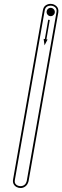

<svg xmlns="http://www.w3.org/2000/svg" viewBox="-20 -948 314 968"><path d="M84 0Q73.5 0 63.8 -5Q54 -10 48.8 -19.8Q43.5 -29.5 46 -43.5L196 -895Q199 -913.5 210.5 -921Q222 -928.5 234.5 -928.5Q252 -928.5 264.2 -917.2Q276.5 -906 274 -886L124 -34.5Q119.5 -17 108.2 -8.5Q97 0 84 0ZM84 -9.5Q94.5 -9.5 103 -15.8Q111.5 -22 115 -36.5L265 -887.5Q267.5 -903 258 -911.2Q248.5 -919.5 234.5 -919.5Q224 -919.5 215.8 -913.8Q207.5 -908 205 -893.5L55 -41.5Q52 -25.5 61.2 -17.5Q70.5 -9.5 84 -9.5ZM204.5 -719.5 200 -752 206 -751 223 -848.5 231 -847.5 214 -749.5 220 -749ZM235.5 -866.5Q227 -866.5 221 -872.8Q215 -879 215 -887.5Q215 -896 221 -902.2Q227 -908.5 235.5 -908.5Q244 -908.5 250.2 -902.2Q256.5 -896 256.5 -887.5Q256.5 -879 250.2 -872.8Q244 -866.5 235.5 -866.5Z"/></svg>

Font: Edu AU VIC WA NT Arrows
Style: Regular
Weight: 400
Designer: Tina and Corey Anderson, Eben Sorkin, Mirko Velimirovic
Foundry: Google for Education
Version: Version 1.001